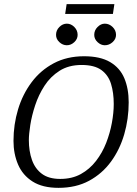

<svg xmlns="http://www.w3.org/2000/svg" viewBox="-20 -896 661 925"><path d="M262 9Q185 9 137 -21.5Q89 -52 67 -103.5Q45 -155 45 -217Q45 -296 67 -369Q89 -442 132.5 -500Q176 -558 239.5 -591.5Q303 -625 385 -625Q463 -625 510.5 -597Q558 -569 579 -519Q600 -469 600 -403Q600 -323 578.5 -249Q557 -175 514.5 -117Q472 -59 409 -25Q346 9 262 9ZM270 -34Q327 -34 369.5 -57.5Q412 -81 442.5 -120.5Q473 -160 491.5 -207.5Q510 -255 519 -304Q528 -353 528 -395Q528 -449 515 -491.5Q502 -534 468.5 -558.5Q435 -583 373 -583Q311 -583 267 -555Q223 -527 194.5 -483Q166 -439 149.5 -389Q133 -339 126 -294Q119 -249 119 -221Q119 -168 134 -125.5Q149 -83 182 -58.5Q215 -34 270 -34ZM485 -678Q466 -678 450 -693Q434 -708 434 -728Q434 -750 450 -766Q466 -782 485 -782Q506 -782 522.5 -766Q539 -750 539 -728Q539 -708 522.5 -693Q506 -678 485 -678ZM302 -678Q282 -678 266 -693Q250 -708 250 -728Q250 -750 266 -766Q282 -782 302 -782Q322 -782 338 -766Q354 -750 354 -728Q354 -708 338 -693Q322 -678 302 -678ZM294 -829 301 -876H531L524 -829Z"/></svg>

Font: Manuale Light
Style: Italic
Weight: 300
Italic angle: -11°
Version: Version 1.002